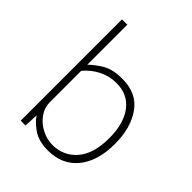

<svg xmlns="http://www.w3.org/2000/svg" viewBox="-215 -887 1021 1021"><g transform="rotate(45 296.0 -376.0)"><path d="M145 -80 141 0H105V-762H145V-461Q173 -489 215.5 -514.5Q258 -540 330 -540Q439 -540 493 -463.5Q547 -387 547 -267Q547 -138 486.5 -64Q426 10 319 10Q249 10 205.5 -20.5Q162 -51 145 -80ZM504 -267Q504 -376 457 -439Q410 -502 323 -502Q270 -502 223.5 -478Q177 -454 145 -415V-177Q145 -138 169.5 -103.5Q194 -69 233.5 -48.5Q273 -28 315 -28Q398 -28 451 -89Q504 -150 504 -267Z"/></g></svg>

Font: Morrison Thin
Style: Regular
Weight: 100
Designer: Pablo Impallari, Rodrigo Fuenzalida (Modified by Dan O. Williams)
Version: Version 0.03;June 6, 2019;FontCreator 11.5.0.2425 64-bit; tt